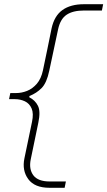

<svg xmlns="http://www.w3.org/2000/svg" viewBox="-20 -780 510 912"><path d="M215 112Q144.5 112 114.2 70.8Q84 29.5 96 -28Q105 -71.5 114 -114.5Q123 -157.5 132 -201Q140.5 -241 130.2 -264.8Q120 -288.5 98.2 -298.8Q76.5 -309 51 -309H23L29 -338H57Q82.5 -338 108.5 -348.2Q134.5 -358.5 155 -382.2Q175.5 -406 184 -446Q194 -493.5 204.8 -545.8Q215.5 -598 225 -645Q238 -705 276.8 -732.5Q315.5 -760 379 -760H470L464 -730H378Q326.5 -730 296.5 -710Q266.5 -690 256 -641L214 -444Q202 -386.5 178 -362Q154 -337.5 120 -324L119 -318Q147 -304 160.2 -277.5Q173.5 -251 162 -197L126 -23Q116.5 23.5 138.5 52.8Q160.5 82 216 82H293L287 112Z"/></svg>

Font: Commissioner Thin
Style: Italic
Weight: 100
Italic angle: -12°
Designer: Kostas Bartsokas
Foundry: Kostas Bartsokas
Version: Version 1.000; ttfautohint (v1.8.3)